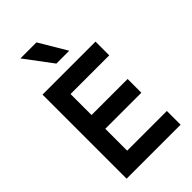

<svg xmlns="http://www.w3.org/2000/svg" viewBox="-299 -1133 1235 1235"><g transform="rotate(-45 318.5 -515.0)"><path d="M82 -765H564V-640H212V-449H540V-324H212V-125H573V0H82ZM286 -843 146 -1030H292L403 -843Z"/></g></svg>

Font: Application Semibold
Style: Regular
Weight: 600
Designer: Wei Huang
Foundry: Wei Huang
Version: Version 0.012